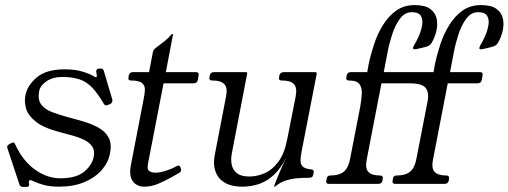

<svg xmlns="http://www.w3.org/2000/svg" viewBox="-20 -724 2002 756"><path d="M408 -312Q402 -309 399 -309Q392 -309 389 -315Q365 -356 343 -379Q321 -402 293 -411.5Q265 -421 225 -421Q188 -421 163 -404Q138 -387 134 -364Q128 -330 143.5 -311Q159 -292 186.5 -282Q214 -272 246 -263Q277 -255 309 -245.5Q341 -236 367.5 -221.5Q394 -207 407.5 -182.5Q421 -158 413 -120Q407 -85 381 -55Q355 -25 312.5 -7Q270 11 213 11Q178 11 153.5 4.5Q129 -2 108 -12Q102 -15 101 -15Q95 -15 94 -9Q93 -8 93.5 -6Q94 -4 94 -2Q95 4 95 5Q94 12 83 12H71Q61 12 57 4L10 -138Q8 -144 8 -146Q10 -153 18 -157L23 -160Q29 -163 32 -163Q37 -163 40 -155Q70 -90 118 -56Q166 -22 217 -22Q280 -22 311.5 -48Q343 -74 349 -107Q354 -132 342.5 -148Q331 -164 310 -174Q289 -184 264.5 -190.5Q240 -197 218 -203Q152 -220 121 -245Q90 -270 82.5 -297Q75 -324 80 -348Q87 -387 124.5 -419Q162 -451 235 -451Q279 -451 310 -440.5Q341 -430 352 -422Q356 -420 358 -420Q361 -420 361 -423Q362 -425 361 -428Q360 -431 360 -435Q359 -439 359 -441.5Q359 -444 359 -445Q361 -454 370 -454H379Q386 -454 389 -444L422 -333Q423 -330 422.5 -328Q422 -326 422 -324Q421 -318 413 -314Z M692 -60Q694 -56 693 -52Q692 -47 685 -43L655 -26Q628 -11 602 0Q576 11 548 11Q528 11 514 1Q500 -9 495 -27.5Q490 -46 495 -72L546 -336Q550 -355 550.5 -371Q551 -387 539.5 -397Q528 -407 496 -407Q483 -407 486 -420L487 -427Q490 -440 503 -440H567L582 -519Q584 -528 593 -535Q615 -552 628 -562Q641 -572 655 -588Q656 -590 659 -590H661Q662 -590 661 -587L633 -440H751Q765 -440 762 -427L759 -409Q756 -396 742 -396H624L563 -81Q558 -57 567.5 -50.5Q577 -44 593 -44Q608 -44 631 -51Q654 -58 670 -67Q673 -69 676.5 -70.5Q680 -72 682 -72Q688 -72 690 -66Z M933 11Q908 11 886 4.5Q864 -2 848 -17.5Q832 -33 825.5 -58.5Q819 -84 827 -121L870 -344Q877 -379 863 -393Q849 -407 817 -407H815Q802 -407 805 -420L806 -427Q809 -440 822 -440H948Q955 -440 953 -433L893 -121Q888 -96 892.5 -75Q897 -54 913.5 -41.5Q930 -29 962 -29Q992 -29 1022 -42Q1052 -55 1076 -87Q1100 -119 1111 -176L1144 -343Q1151 -378 1137.5 -392.5Q1124 -407 1092 -407H1089Q1076 -407 1079 -420L1080 -427Q1083 -440 1098 -440H1221Q1228 -440 1227 -433L1168 -130Q1163 -105 1163.5 -90Q1164 -75 1173.5 -67Q1183 -59 1206 -57Q1217 -56 1215 -45L1213 -35Q1211 -24 1198 -24Q1178 -24 1155 -22.5Q1132 -21 1109.5 -14.5Q1087 -8 1069 6Q1063 11 1061 11H1060Q1058 11 1059 10Q1059 9 1065.5 -8Q1072 -25 1083 -50.5Q1094 -76 1107 -103Q1086 -62 1060 -37Q1034 -12 1002.5 -0.5Q971 11 933 11Z M1692 -468Q1700 -507 1713.5 -548.5Q1727 -590 1749 -625.5Q1771 -661 1801.5 -682.5Q1832 -704 1874 -704Q1915 -704 1935.5 -688.5Q1956 -673 1960.5 -649.5Q1965 -626 1959 -601Q1953 -576 1941 -556Q1934 -543 1916 -539Q1899 -535 1891 -533Q1883 -531 1879.5 -530.5Q1876 -530 1874 -530Q1866 -530 1867.5 -536Q1869 -542 1872 -547Q1880 -559 1889.5 -580.5Q1899 -602 1903 -624Q1907 -646 1898.5 -661Q1890 -676 1862 -676Q1835 -676 1816 -650.5Q1797 -625 1785 -588Q1773 -551 1767 -518L1752 -440H1870Q1883 -440 1880 -427L1877 -409Q1874 -396 1861 -396H1743L1685 -96Q1678 -61 1691.5 -47Q1705 -33 1737 -33Q1750 -33 1748 -20L1747 -13Q1744 0 1731 0H1536Q1523 0 1526 -13L1527 -20Q1529 -33 1542 -33Q1575 -33 1593.5 -47Q1612 -61 1619 -96L1664 -327Q1670 -362 1655 -379Q1640 -396 1593 -396Q1580 -396 1583 -409L1586 -427Q1589 -440 1602 -440H1687ZM1431 -468Q1439 -507 1452.5 -548.5Q1466 -590 1488 -625.5Q1510 -661 1540.5 -682.5Q1571 -704 1613 -704Q1654 -704 1674.5 -688.5Q1695 -673 1699.5 -649.5Q1704 -626 1698 -601Q1692 -576 1680 -556Q1673 -543 1655 -539Q1638 -535 1630 -533Q1622 -531 1618.5 -530.5Q1615 -530 1613 -530Q1605 -530 1606.5 -536Q1608 -542 1611 -547Q1619 -559 1628.5 -580.5Q1638 -602 1642 -624Q1646 -646 1637.5 -661Q1629 -676 1601 -676Q1574 -676 1555 -650.5Q1536 -625 1524 -588Q1512 -551 1506 -518L1491 -440H1609Q1622 -440 1619 -427L1616 -409Q1613 -396 1600 -396H1482L1424 -96Q1417 -61 1430.5 -47Q1444 -33 1476 -33Q1489 -33 1487 -20L1486 -13Q1483 0 1470 0H1275Q1262 0 1265 -13L1266 -20Q1268 -33 1281 -33Q1314 -33 1332.5 -47Q1351 -61 1358 -96L1399 -307Q1403 -331 1404.5 -354Q1406 -377 1396 -392Q1386 -407 1354 -407Q1341 -407 1344 -420L1345 -427Q1348 -440 1361 -440H1426Z"/></svg>

Font: Young Serif Light
Style: Italic
Weight: 300
Italic angle: -10.979°
Designer: Bastien Sozeau
Foundry: NBR — Bastien Sozeau
Version: Version 5.001